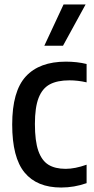

<svg xmlns="http://www.w3.org/2000/svg" viewBox="-20 -828 419 858"><path d="M34.5 -271.5Q34.5 -420 95.2 -486.2Q156 -552.5 274.5 -552.5Q324.5 -552.5 367 -542V-460Q328 -469 290.5 -469Q236 -469 202.5 -451Q169 -433 152.5 -390.5Q136 -348 136 -274Q136 -198 151.2 -154.2Q166.5 -110.5 196.2 -92Q226 -73.5 273.5 -73.5Q315 -73.5 367 -92V-9.5Q311.5 10 253.5 10Q145 10 89.8 -57Q34.5 -124 34.5 -271.5ZM178 -623.5 264 -808H362.5L261.5 -623.5Z"/></svg>

Font: Encode Sans Condensed Medium
Style: Regular
Weight: 500
Width: 3
Designer: Multiple Designers
Foundry: Impallari Type
Version: Version 2.000